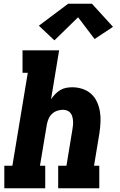

<svg xmlns="http://www.w3.org/2000/svg" viewBox="-20 -1003 640 1023"><path d="M3 0V-120H46L128 -615H100V-735H295L252 -474Q262 -489 274 -501.5Q286 -514 301 -523Q316 -532 332.5 -535Q349 -538 365 -538Q394 -538 420.5 -529Q447 -520 466.5 -502Q486 -484 497 -459.5Q508 -435 512.5 -408Q517 -381 515.5 -352Q514 -323 510 -295L481 -120H509V0H290V-120H334L366 -314Q368 -326 369 -337.5Q370 -349 369 -360.5Q368 -372 365 -382.5Q362 -393 355 -401.5Q348 -410 337.5 -414Q327 -418 315 -418Q300 -418 285 -413Q270 -408 258 -397Q246 -386 239.5 -371.5Q233 -357 230 -342L193 -120H221V0ZM270 -788 187 -866 343 -983H470L582 -860L484 -795L396 -911Z"/></svg>

Font: Iosevka Slab HvExObl
Style: Regular
Weight: 900
Width: 7
Italic angle: -9°
Monospace: yes
Designer: Belleve Invis
Foundry: Belleve Invis
Version: Version 11.1.1; ttfautohint (v1.8.3)